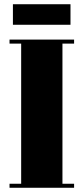

<svg xmlns="http://www.w3.org/2000/svg" viewBox="-20 -887 395 907"><path d="M25 -700H330V-681H275V-19H330V0H25V-19H80V-681H25ZM41 -770V-867H313V-770Z"/></svg>

Font: SVN-Abril Fatface
Style: Regular
Weight: 400
Designer: Veronika Burian, Jos? Scaglione
Foundry: TypeTogether
Version: Version 1.001